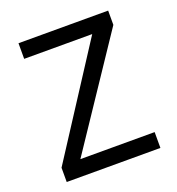

<svg xmlns="http://www.w3.org/2000/svg" viewBox="-114 -697 728 790"><g transform="rotate(-20 250.0 -302.0)"><path d="M53.7 -604.5H446.3V-542L129.9 -69.3H455.1V0H44.9V-62.5L351.6 -536.1H53.7Z"/></g></svg>

Font: BabelStone Shapes
Style: Regular
Weight: 400
Designer: Andrew West
Foundry: BabelStone
Version: Version 15.0.0 September 13, 2022